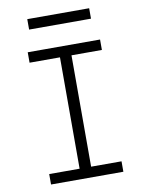

<svg xmlns="http://www.w3.org/2000/svg" viewBox="-98 -982 796 1051"><g transform="rotate(-10 300.0 -457.0)"><path d="M99 0V-58H268V-677H99V-735H501V-677H332V-58H501V0ZM128 -856V-914H472V-856Z"/></g></svg>

Font: Iosevka SS04 Light Extended
Style: Regular
Weight: 300
Width: 7
Monospace: yes
Designer: Belleve Invis
Foundry: Belleve Invis
Version: Version 19.0.0; ttfautohint (v1.8.4)